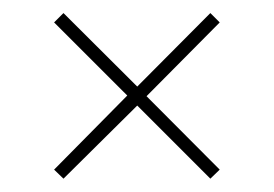

<svg xmlns="http://www.w3.org/2000/svg" viewBox="-20 -388 415 291"><path d="M298.8 -368.2 313 -354 202.1 -242.2 313 -130.9 298.8 -117.2 188 -228 76.2 -117.2 62 -130.9 172.9 -243.2 62 -354 76.2 -368.2 188 -256.8Z"/></svg>

Font: Genome Thin
Style: Regular
Weight: 250
Designer: Alfredo Marco Pradil
Version: Version 1.001